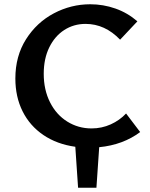

<svg xmlns="http://www.w3.org/2000/svg" viewBox="-20 -685 703 900"><path d="M445 5 432 195H346L333 3Q247 -9 183.5 -52Q120 -95 86 -163Q52 -231 52 -317Q52 -422 102 -501Q152 -580 232.5 -622.5Q313 -665 403 -665Q464 -665 521 -645Q578 -625 624 -585L543 -499Q472 -573 381 -573Q326 -573 281.5 -544.5Q237 -516 211 -463Q185 -410 185 -339Q185 -264 214.5 -205.5Q244 -147 295.5 -115Q347 -83 409 -83Q457 -83 499 -102Q541 -121 571 -153L637 -66Q557 -6 445 5Z"/></svg>

Font: Ysabeau SC
Style: Bold
Weight: 700
Designer: Christian Thalmann (Catharsis Fonts)
Version: Version 0.003